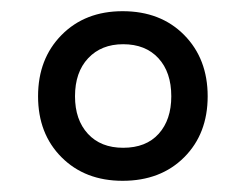

<svg xmlns="http://www.w3.org/2000/svg" viewBox="-20 -746 440 343"><path d="M199 -423Q132 -423 90 -465Q48 -507 48 -574Q48 -641 90 -683.5Q132 -726 199 -726Q267 -726 309 -683.5Q351 -641 351 -574Q351 -507 309 -465Q267 -423 199 -423ZM200 -482Q241 -482 263.5 -507Q286 -532 286 -574Q286 -617 263 -642Q240 -667 200 -667Q161 -667 137.5 -642Q114 -617 114 -574Q114 -532 137 -507Q160 -482 200 -482Z"/></svg>

Font: Noto Serif Dives Akuru
Style: Regular
Weight: 400
Designer: Fernando Caro
Foundry: Fernando Caro
Version: Version 2.000; ttfautohint (v1.8.4.7-5d5b)